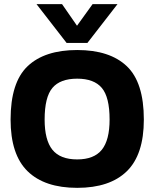

<svg xmlns="http://www.w3.org/2000/svg" viewBox="-20 -895 744 925"><path d="M301 -688 156 -875H279L351 -771L426 -875H546L401 -688ZM352 10Q195 10 113 -70Q31 -150 31 -319Q31 -498 113 -576Q195 -654 352 -654Q509 -654 591 -576Q673 -498 673 -319Q673 -150 591 -70Q509 10 352 10ZM352 -127Q433 -127 470.5 -173.5Q508 -220 508 -319Q508 -427 470.5 -471.5Q433 -516 352 -516Q270 -516 232.5 -471.5Q195 -427 195 -319Q195 -220 232.5 -173.5Q270 -127 352 -127Z"/></svg>

Font: Kanit SemiBold
Style: Regular
Weight: 600
Designer: Katatrad Team
Foundry: CadsonDemak
Version: Version 2.000; ttfautohint (v1.8.3)